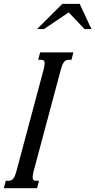

<svg xmlns="http://www.w3.org/2000/svg" viewBox="-87 -992 502 1012"><path d="M142.6 -624.5Q148.4 -646.5 148.4 -657.7Q148.4 -668.9 143.6 -672.9Q138.7 -676.8 128.9 -676.8H114.3L124.5 -715.8H299.8L289.6 -676.8H275.4Q268.1 -676.8 262.2 -674.6Q256.3 -672.4 251.5 -666.7Q246.6 -661.1 242.2 -650.9Q237.8 -640.6 233.4 -624.5L90.8 -91.3Q85 -69.3 85 -58.1Q85 -46.9 89.8 -43Q94.7 -39.1 104.5 -39.1H118.7L108.4 0H-66.9L-56.6 -39.1H-42Q-34.7 -39.1 -29.1 -41.3Q-23.4 -43.5 -18.3 -49.1Q-13.2 -54.7 -8.8 -64.9Q-4.4 -75.2 0 -91.3ZM241.7 -971.7H333L395 -838.9H358.4L275.4 -926.8L145 -838.9H108.4Z"/></svg>

Font: Arian AMU Serif
Style: Italic
Weight: 400
Italic angle: -15°
Designer: Ruben Hakobyan (Tarumian)
Foundry: Ruben Hakobyan (Tarumian)
Version: Version 1.002